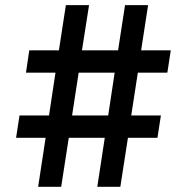

<svg xmlns="http://www.w3.org/2000/svg" viewBox="-20 -720 720 740"><path d="M127 0 155.8 -189H42L55.2 -274.9H168.9L193.8 -439.9H80.1L92.8 -525.9H207L233.9 -700.2H323.2L295.9 -525.9H435.1L461.9 -700.2H550.8L523.9 -525.9H638.2L625 -439.9H511.2L485.8 -274.9H600.1L586.9 -189H473.1L443.8 0H355L383.8 -189H245.1L215.8 0ZM257.8 -274.9H397L421.9 -439.9H283.2Z"/></svg>

Font: Overpass
Style: Regular
Weight: 400
Designer: Delve Withrington
Foundry: Delve Fonts
Version: Version 1.001